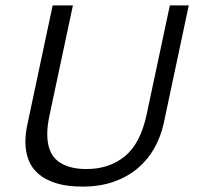

<svg xmlns="http://www.w3.org/2000/svg" viewBox="-20 -680 729 711"><path d="M164 -256Q155 -215 155 -184Q155 -115 193 -84.5Q231 -54 300 -54Q384 -54 442 -101Q500 -148 523 -256L609 -660H679L586 -222Q575 -173 551 -130.5Q527 -88 489.5 -56.5Q452 -25 401 -7Q350 11 286 11Q228 11 188 -1.5Q148 -14 122.5 -36Q97 -58 85.5 -88.5Q74 -119 74 -155Q74 -185 82 -222L175 -660H250Z"/></svg>

Font: Quattrocento Sans
Style: Italic
Weight: 400
Designer: Pablo Impallari
Foundry: Pablo Impallari, Igino Marini, Brenda Gallo
Version: Version 2.000